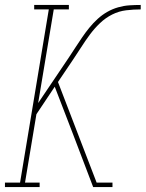

<svg xmlns="http://www.w3.org/2000/svg" viewBox="-26 -755 588 775"><path d="M-6 0V-18H55L171 -717H112V-735H252V-717H191L128 -339L252 -523Q265 -543 278.5 -563.5Q292 -584 305.5 -604Q319 -624 334.5 -643Q350 -662 368 -678.5Q386 -695 407 -707Q428 -719 451 -725.5Q474 -732 496.5 -733.5Q519 -735 542 -735V-717Q513 -717 483.5 -713.5Q454 -710 427 -696.5Q400 -683 377.5 -661.5Q355 -640 336.5 -615Q318 -590 301.5 -564Q285 -538 268 -513L208 -424L364 -18H428V0H350L267 -218L195 -405L121 -294L75 -18H134V0Z"/></svg>

Font: Iosevka Slab Thin
Style: Italic
Weight: 100
Italic angle: -9°
Monospace: yes
Designer: Belleve Invis
Foundry: Belleve Invis
Version: Version 11.1.1; ttfautohint (v1.8.3)